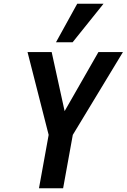

<svg xmlns="http://www.w3.org/2000/svg" viewBox="-20 -1002 674 1022"><path d="M239 -284 126.5 -725H255L324 -410.5L504 -725H634.5L367.5 -284L316 0H187.5ZM278 -777 391 -982H531L366.5 -777Z"/></svg>

Font: JuliaMono SemiBold
Style: Italic
Weight: 600
Italic angle: -9°
Monospace: yes
Designer: cormullion
Foundry: corm
Version: Version 0.056; ttfautohint (v1.8.4)